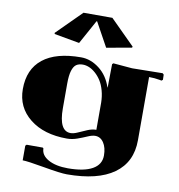

<svg xmlns="http://www.w3.org/2000/svg" viewBox="-108 -918 1169 1256"><g transform="rotate(10 476.5 -290.0)"><path d="M344.2 -819.8H536.1L699.2 -657.2L696.8 -649.9L529.8 -620.1L441.9 -779.8H438L350.1 -620.1L183.1 -649.9L181.2 -657.2ZM560.1 -80.1V-259.8Q559.6 -302.7 549.1 -340.3Q538.6 -377.9 522 -403.8Q505.4 -429.7 484.1 -448.5Q462.9 -467.3 441.4 -476.1Q419.9 -484.9 399.9 -484.9Q372.6 -484.9 355.7 -473.1Q338.9 -461.4 329.3 -430.2Q319.8 -398.9 319.8 -345.2V-180.2Q319.8 -29.8 397 -29.8Q417.5 -29.8 444.6 -42.2Q471.7 -54.7 502 -67.4Q532.2 -80.1 560.1 -80.1ZM839.8 -480V-60.1Q839.8 85.9 732.2 163.1Q624.5 240.2 419.9 240.2Q378.4 240.2 265.1 220.2Q151.9 200.2 120.1 200.2V103L127.9 95.2H234.9L240.2 100.1Q240.2 145 289.6 172.6Q338.9 200.2 419.9 200.2Q526.4 200.2 582.3 168.7Q638.2 137.2 638.2 77.1Q638.2 24.9 616.7 -7.6Q595.2 -40 560.1 -40Q540 -40 511.7 -27.6Q483.4 -15.1 449 -2.7Q414.6 9.8 379.9 9.8Q226.6 9.8 133.3 -64.2Q40 -138.2 40 -259.8Q40 -391.6 127 -460.7Q213.9 -529.8 379.9 -529.8Q443.8 -529.8 501.2 -485.8Q558.6 -441.9 584 -363.8L585 -373Q585 -379.9 585.9 -448.7Q586.9 -517.6 586.9 -521L594.2 -527.8L720.2 -517.1L922.9 -520L931.2 -512.2L932.1 -478L923.8 -471.2L908.2 -474.1Q877 -480 839.8 -480Z"/></g></svg>

Font: Yokawerad
Style: Regular
Weight: 500
Designer: gluk
Foundry: gluk
Version: Version 0.79